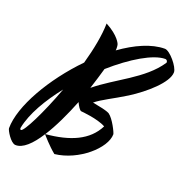

<svg xmlns="http://www.w3.org/2000/svg" viewBox="-206 -897 1083 1116"><g transform="rotate(20 335.0 -339.5)"><path d="M730 -629C730 -662 665 -740 634 -740C552 -740 459 -698 368 -633C369 -638 369 -642 369 -646C369 -657 368 -665 366 -671C366 -671 350 -717 265 -762C264 -689 246 -597 220 -504C62 -342 -60 -133 -60 4C-60 16 -22 81 7 83C53 86 103 38 149 -35C155 -28 196 20 239 55C384 39 522 -84 522 -170C522 -178 486 -254 454 -276C433 -287 395 -294 348 -303C386 -335 452 -365 529 -413C621 -471 730 -566 730 -629ZM268 -277C278 -255 292 -233 301 -232C301 -232 405 -224 456 -195C406 -95 299 -49 150 -36C193 -103 233 -189 268 -277ZM344 -509C462 -613 583 -685 656 -685C667 -685 674 -672 669 -665C585 -539 420 -474 304 -378C319 -425 333 -469 344 -509ZM9 -10C5 -10 1 -14 3 -23C21 -114 82 -218 159 -315C97 -147 27 -10 9 -10Z"/></g></svg>

Font: Yesteryear
Style: Regular
Weight: 400
Designer: Astigmatic (AOETI)
Foundry: Astigmatic (AOETI)
Version: Version 1.000